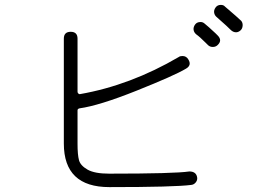

<svg xmlns="http://www.w3.org/2000/svg" viewBox="-20 -795 1040 785"><path d="M427 -30Q241 -30 241 -208V-637Q241 -665 269 -665Q297 -665 297 -637V-420Q297 -415 301 -412Q303 -410 306 -410Q513 -446 711 -562Q716 -566 726 -566Q742 -566 750 -552Q765 -528 740 -514Q693 -486 539 -424.5Q385 -363 305 -352Q296 -350 297 -342V-207Q297 -162 303 -140Q309 -118 338 -101.5Q367 -85 426 -85Q694 -85 754 -94Q782 -94 786 -70Q788 -59 780.5 -49.5Q773 -40 762 -39Q694 -30 427 -30ZM830 -611 821 -620Q796 -645 783 -654Q773 -662 771.5 -673Q770 -684 777.5 -694.5Q785 -705 800 -705Q809 -705 816 -699Q830 -688 861 -659L870 -650Q890 -630 870 -611Q862 -603 850 -603Q838 -603 830 -611ZM945 -663Q933 -663 923 -673Q916 -681 865 -726Q857 -733 855.5 -743.5Q854 -754 861.5 -764.5Q869 -775 883 -775Q894 -775 900 -768Q955 -721 966 -710Q973 -702 972 -689.5Q971 -677 962.5 -670Q954 -663 945 -663Z"/></svg>

Font: Shin Retro Maru Gothic Regular
Style: Regular
Weight: 400
Designer: Iose
Foundry: Typographish
Version: Version 1.002